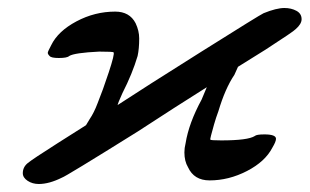

<svg xmlns="http://www.w3.org/2000/svg" viewBox="-20 -454 774 480"><path d="M691 -434Q708 -434 721 -427Q734 -420 734 -406Q734 -394 719 -381Q715 -376 644 -330L575 -287L566 -267Q543 -233 526 -176Q520 -160 515 -142.5Q510 -125 507.5 -115Q505 -105 506 -105Q506 -103 533 -103Q600 -103 617 -114Q621 -118 641 -118Q670 -118 670 -107Q670 -100 661 -85Q643 -50 597.5 -26.5Q552 -3 504 -3Q465 -3 450 -36Q441 -51 441 -73Q441 -84 444 -96Q452 -146 484 -205L497 -236Q419 -187 324 -125Q143 -12 135 -10Q103 6 77 6Q61 6 49 -2Q37 -10 37 -21Q37 -36 49 -46Q61 -56 124 -96L195 -141L204 -156Q215 -172 224 -196Q237 -228 252 -273.5Q267 -319 264 -323Q264 -325 228 -325Q166 -322 153 -314Q148 -309 127 -309Q108 -309 104 -314Q99 -319 99.5 -322.5Q100 -326 108 -341Q125 -376 171 -400.5Q217 -425 268 -425Q304 -425 319 -396Q328 -377 328 -358Q328 -332 324 -314Q311 -270 286 -221Q274 -194 274 -192H275Q339 -234 484.5 -325.5Q630 -417 639 -421Q671 -434 691 -434Z"/></svg>

Font: KaTeX_AMS
Style: Regular
Weight: 400
Version: Version 1.1; ttfautohint (v1.3)